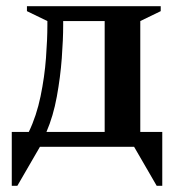

<svg xmlns="http://www.w3.org/2000/svg" viewBox="-20 -474 580 620"><path d="M73 -48Q98 -100 111 -163Q124 -226 128.5 -287Q133 -348 133 -392V-406L67 -438V-454H499V-438L433 -406V-48H504V126H486L413 0H109L36 126H18V-48ZM318 -48V-406H184V-392Q184 -347 179.5 -286Q175 -225 163.5 -162Q152 -99 130 -48Z"/></svg>

Font: Spectral SemiBold
Style: Regular
Weight: 600
Designer: Jean-Baptiste Levee
Foundry: Production Type
Version: Version 2.001